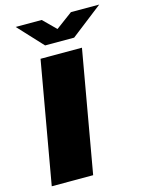

<svg xmlns="http://www.w3.org/2000/svg" viewBox="-131 -970 796 1048"><g transform="rotate(-15 267.5 -445.5)"><path d="M28 0 149 -688H383L262 0ZM535 -891 356 -752H192L63 -891H210L308 -794H244L375 -891Z"/></g></svg>

Font: Archivo SemiExpanded Black
Style: Italic
Weight: 900
Width: 6
Italic angle: -10°
Designer: Hector Gatti
Foundry: Omnibus-Type
Version: Version 2.001